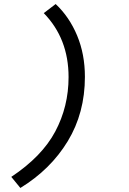

<svg xmlns="http://www.w3.org/2000/svg" viewBox="-20 -746 640 952"><path d="M81 186 36 131Q188 30 254 -94Q320 -218 320 -364Q320 -555 197 -681L256 -726Q324 -662 362.5 -569.5Q401 -477 401 -365Q401 -186 316 -46Q231 94 81 186Z"/></svg>

Font: Source Code Pro Medium
Style: Italic
Weight: 500
Italic angle: -11°
Monospace: yes
Designer: Paul D. Hunt, Teo Tuominen
Foundry: Adobe Systems Incorporated
Version: Version 1.050;PS 1.000;hotconv 16.6.51;makeotf.lib2.5.65220